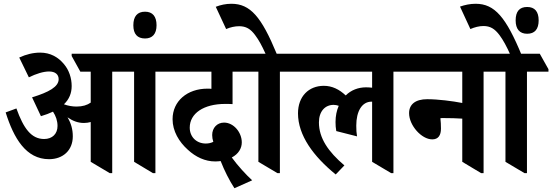

<svg xmlns="http://www.w3.org/2000/svg" viewBox="-20 -910 2928 1018"><path d="M240 -66C314 -66 366 -113 366 -187C366 -224 357 -256 338 -288C365 -269 393 -258 425 -258C438 -258 450 -260 461 -263V-52L562 8H575V-530H691V-52L791 8H804V-530H918V-543L872 -625H360V-613L406 -530H461V-366C443 -353 418 -345 386 -345C364 -345 340 -349 319 -357C347 -384 360 -416 360 -454C360 -496 346 -538 320 -569C289 -607 247 -631 193 -631C156 -631 119 -622 82 -605L133 -500C172 -519 210 -531 240 -531C272 -531 291 -516 291 -490C291 -450 239 -421 150 -394L197 -294C221 -301 242 -309 261 -318C276 -295 285 -270 285 -242C285 -201 258 -173 214 -173C146 -173 105 -229 67 -335L10 -314C53 -177 118 -66 240 -66Z M749 -706C788 -706 810 -730 810 -776C810 -823 789 -848 749 -848C708 -848 687 -823 687 -776C687 -730 708 -706 749 -706Z M1223 88 1317 46C1286 18 1240 -32 1209 -75C1245 -94 1262 -124 1262 -155C1262 -208 1219 -260 1168 -260C1131 -260 1105 -232 1105 -194C1105 -182 1107 -170 1111 -158C1099 -152 1086 -149 1071 -149C1021 -149 986 -185 986 -233C986 -309 1060 -359 1174 -359C1185 -359 1202 -359 1213 -358V-530H1349V-543L1302 -625H806V-613L852 -530H1101V-439C1094 -440 1087 -440 1080 -440C973 -440 895 -374 895 -278C895 -215 929 -158 976 -116C1018 -77 1068 -54 1121 -54C1131 -54 1141 -55 1150 -56C1169 -7 1196 47 1223 88Z M1451 8H1464V-530H1578V-543L1532 -625H1447C1366 -821 1307 -890 1207 -890C1177 -890 1150 -884 1124 -874L1179 -756C1202 -766 1226 -771 1248 -771C1284 -771 1309 -757 1334 -722C1352 -698 1367 -671 1388 -625H1236V-613L1282 -530H1350V-52Z M1760 15 1806 -33C1720 -106 1671 -178 1671 -261C1671 -319 1703 -354 1749 -354C1759 -354 1767 -352 1776 -349C1765 -324 1759 -295 1759 -263C1759 -245 1760 -232 1763 -215L1873 -187C1870 -204 1869 -222 1869 -244C1869 -320 1899 -371 1950 -371H1953V-52L2054 8H2066V-530H2180V-543L2134 -625H1466V-613L1512 -530H1953V-445C1944 -446 1933 -447 1921 -447C1879 -447 1841 -432 1813 -404C1779 -436 1741 -455 1697 -455C1617 -455 1560 -399 1560 -309C1560 -192 1642 -81 1760 15Z M2272 -171C2304 -171 2318 -193 2318 -228C2318 -247 2317 -267 2315 -283C2319 -284 2323 -284 2329 -284C2368 -284 2402 -283 2431 -281V-52L2531 8H2544V-530H2658V-543L2612 -625H2068V-613L2114 -530H2431V-364C2380 -374 2303 -384 2245 -384C2183 -384 2149 -357 2149 -310C2149 -245 2215 -171 2272 -171Z M2761 8H2774V-530H2888V-543L2842 -625H2546V-613L2592 -530H2660V-52Z M2688 -615H2747C2663 -819 2603 -890 2502 -890C2472 -890 2445 -884 2419 -875L2474 -756C2497 -766 2521 -772 2543 -772C2579 -772 2603 -758 2629 -723C2648 -697 2665 -667 2688 -615ZM2775 -731C2815 -731 2836 -755 2836 -802C2836 -849 2815 -873 2775 -873C2734 -873 2714 -849 2714 -802C2714 -756 2735 -731 2775 -731Z"/></svg>

Font: Noto Serif Devanagari Condensed
Style: Bold
Weight: 700
Width: 3
Designer: Universal Thirst, Indian Type Foundry and the Monotype Design Team
Foundry: Monotype Imaging Inc.
Version: Version 2.004